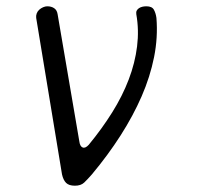

<svg xmlns="http://www.w3.org/2000/svg" viewBox="-20 -580 640 610"><path d="M177 -26 95 -523Q94 -530 96.5 -537Q99 -544 104.5 -549Q110 -554 117 -557Q124 -560 130 -560Q143 -560 152 -554Q161 -548 163 -535L232 -131Q234 -115 242.5 -111.5Q251 -108 262 -120Q304 -171 336.5 -223Q369 -275 389 -327.5Q409 -380 415.5 -432.5Q422 -485 413 -535Q412 -542 414.5 -546.5Q417 -551 421.5 -554Q426 -557 432 -558.5Q438 -560 445 -560Q463 -560 469 -549Q475 -538 477 -523Q482 -461 469.5 -398.5Q457 -336 430 -274Q403 -212 363 -149.5Q323 -87 272 -26Q258 -10 247.5 0Q237 10 218 10Q199 10 190 1Q181 -8 177 -26Z"/></svg>

Font: Maple Mono NL ExtraLight
Style: Italic
Weight: 275
Italic angle: -10°
Monospace: yes
Designer: subframe7536
Version: Version 7.000